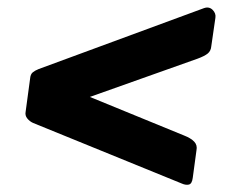

<svg xmlns="http://www.w3.org/2000/svg" viewBox="-20 -612 617 517"><path d="M499 -133Q497 -117 488.5 -115Q480 -113 469 -118L69 -281Q60 -285 53.5 -293Q47 -301 49 -311L61 -400Q62 -412 68 -417Q74 -422 84 -426L529 -590Q543 -595 552.5 -585.5Q562 -576 560 -564L549 -488Q548 -475 539.5 -468Q531 -461 512 -454L222 -351L476 -247Q494 -240 503 -230.5Q512 -221 509 -207Z"/></svg>

Font: Libre Franklin
Style: Bold Italic
Weight: 700
Italic angle: -8°
Designer: Pablo Impallari, Rodrigo Fuenzalida, Nhung Nguyen
Foundry: Impallari Type
Version: Version 3.000